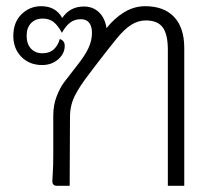

<svg xmlns="http://www.w3.org/2000/svg" viewBox="-20 -600 695 620"><path d="M575 -445V0H522V-439Q522 -489 505.5 -511.5Q489 -534 451 -534Q426 -534 404 -520Q382 -506 358 -477Q334 -448 282 -380L270 -364Q238 -323 222 -291.5Q206 -260 206 -222L205 0H164Q149 0 149 -15Q149 -22 150.5 -43Q152 -64 152 -99V-226Q152 -261 163 -289Q174 -317 186 -333Q198 -349 230 -390Q254 -420 265.5 -444.5Q277 -469 277 -494Q277 -515 268 -526.5Q259 -538 241 -538Q221 -538 206.5 -527Q192 -516 180 -494Q167 -518 153 -529Q139 -540 118 -540Q94 -540 80 -525Q66 -510 66 -485Q66 -458 80 -443Q94 -428 117 -428Q140 -428 154 -441Q168 -454 173 -474Q189 -469 189 -452Q189 -427 168 -408.5Q147 -390 116 -390Q75 -390 49 -416.5Q23 -443 23 -484Q23 -528 49.5 -554Q76 -580 113 -580Q160 -580 181 -542Q206 -579 251 -579Q280 -579 299.5 -560.5Q319 -542 324 -509Q349 -541 381 -560.5Q413 -580 449 -580Q509 -580 542 -545.5Q575 -511 575 -445Z"/></svg>

Font: Krub Light
Style: Regular
Weight: 300
Designer: Ekaluck Peanpanawate
Foundry: Cadson Demak Co.,Ltd.
Version: Version 1.000; ttfautohint (v1.6)